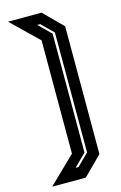

<svg xmlns="http://www.w3.org/2000/svg" viewBox="-141 -809 674 1068"><g transform="rotate(-15 196.0 -275.0)"><path d="M214 200H20.5L174 51V-601L20.5 -750H214L321 -643V93ZM190 132.5 257 66.5V-624.5L190 -690.5H173L243 -621.5V63.5L173 132.5Z"/></g></svg>

Font: Tourney Thin
Style: Regular
Weight: 100
Designer: Tyler Finck
Foundry: Etcetera Type Co
Version: Version 1.015